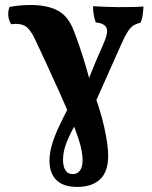

<svg xmlns="http://www.w3.org/2000/svg" viewBox="-20 -486 596 755"><path d="M283.2 249Q229.4 249 202 222.3Q174.6 195.6 174.6 145.6Q174.6 118 183.2 86.9Q191.8 55.8 209 18.1Q226.2 -19.6 251.4 -67.6L281.8 -8Q257.6 36 242.7 72Q227.8 108 227.8 142.2Q227.8 168 237.1 183.3Q246.4 198.6 266.4 198.6Q283.8 198.6 294.3 184.9Q304.8 171.2 304.8 142Q304.8 126.6 300.8 105.4Q296.8 84.2 287 54.7Q277.2 25.2 260.6 -15.6Q236.4 -72.8 211.5 -128.3Q186.6 -183.8 162.4 -235.9Q138.2 -288 116.6 -334Q96.8 -375 76.2 -385.2Q55.6 -395.4 23.8 -390.8Q13.6 -407.2 12.5 -425.6Q11.4 -444 17.6 -458.6Q35.2 -462 55.4 -464.2Q75.6 -466.4 100 -466.4Q166.2 -466.4 207.4 -444.3Q248.6 -422.2 269.8 -366Q281.6 -336.4 293.7 -300.2Q305.8 -264 317.4 -225.4Q329 -186.8 338 -149.6Q372.8 -62.2 389.1 10.5Q405.4 83.2 405.4 127Q405.4 188.4 374 218.7Q342.6 249 283.2 249ZM347 -65.6 314 -136.6Q326 -168 336.6 -195.1Q347.2 -222.2 359.1 -250.2Q371 -278.2 386.2 -312.2Q407.2 -358.8 398.7 -376.6Q390.2 -394.4 356.4 -398Q352 -410.4 348.7 -427.8Q345.4 -445.2 346 -461.6Q366 -460 391 -459.3Q416 -458.6 443.8 -458Q471.6 -458 497.6 -458.4Q523.6 -458.8 544 -460.4Q543.4 -443.2 540.8 -425.5Q538.2 -407.8 532 -396.4Q514.4 -392.4 503.1 -384.6Q491.8 -376.8 481.3 -360Q470.8 -343.2 458.2 -315Z"/></svg>

Font: Vollkorn
Style: Regular
Weight: 400
Designer: Friedrich Althausen
Foundry: Friedrich Althausen
Version: Version 4.104